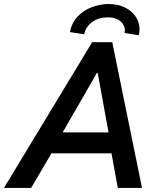

<svg xmlns="http://www.w3.org/2000/svg" viewBox="-63 -928 782 948"><path d="M-43.5 0 392.1 -719.7H491.2L638.2 0H518.6L481.9 -201.7L478 -246.1L419.4 -567.9H415.5L230.5 -246.6L208.5 -200.7L90.8 0ZM139.2 -170.9 160.2 -274.4H545.9L524.9 -170.9ZM622.1 -753.9 551.8 -765.1Q558.6 -796.4 535.6 -819.3Q512.7 -842.3 468.3 -842.3Q423.3 -842.3 392.1 -819.3Q360.8 -796.4 352.5 -758.8L282.2 -769.5Q291 -815.4 320.1 -846.2Q349.1 -877 389.6 -892.3Q430.2 -907.7 472.7 -908.2Q522.9 -908.2 560.1 -887.7Q597.2 -867.2 614.7 -832Q632.3 -796.9 622.1 -753.9Z"/></svg>

Font: Reddit Sans SemiBold
Style: Italic
Weight: 600
Italic angle: -11.25°
Designer: Stephen Hutchings
Version: Version 1.013